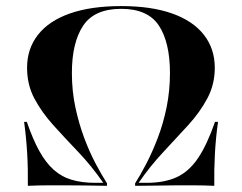

<svg xmlns="http://www.w3.org/2000/svg" viewBox="-20 -602 784 622"><path d="M70.2 0Q71 -54 68.1 -104Q65.3 -154 58.1 -207.3H66.9Q86.3 -150.8 107.3 -112.9Q128.2 -75 154 -52Q179.8 -29 212.9 -19.4Q246 -9.7 288.7 -9.7H314.5Q276.6 -64.5 233.9 -109.3Q191.1 -154 153.2 -196Q115.3 -237.9 91.5 -282.7Q67.7 -327.4 67.7 -382.3Q67.7 -444.4 103.2 -489.5Q138.7 -534.7 206.9 -558.5Q275 -582.3 372.6 -582.3Q469.4 -582.3 537.1 -558.5Q604.8 -534.7 640.3 -489.5Q675.8 -444.4 675.8 -382.3Q675.8 -328.2 651.6 -283.1Q627.4 -237.9 589.5 -196.4Q551.6 -154.8 509.3 -109.7Q466.9 -64.5 429 -9.7H454.8Q512.1 -9.7 552 -27.8Q591.9 -46 621.4 -89.5Q650.8 -133.1 676.6 -207.3H686.3Q679 -155.6 676.2 -103.6Q673.4 -51.6 674.2 0Q640.3 -1.6 608.9 -1.6Q577.4 -1.6 550.8 -1.6Q522.6 -1.6 491.9 -0.8Q461.3 0 417.7 0V-8.1Q434.7 -34.7 454 -71.8Q473.4 -108.9 491.1 -155.2Q508.9 -201.6 519.8 -254.8Q530.6 -308.1 530.6 -365.3Q530.6 -464.5 494.8 -519Q458.9 -573.4 372.6 -573.4Q285.5 -573.4 249.2 -518.5Q212.9 -463.7 212.9 -365.3Q212.9 -307.3 224.2 -254.4Q235.5 -201.6 252.8 -155.2Q270.2 -108.9 289.9 -71.8Q309.7 -34.7 326.6 -8.1V0Q284.7 -0.8 254 -1.2Q223.4 -1.6 192.7 -1.6Q166.1 -1.6 135.1 -1.6Q104 -1.6 70.2 0Z"/></svg>

Font: Playfair 144pt SemiExpanded ExtraBold
Style: Regular
Weight: 800
Width: 6
Designer: Claus Eggers Sørensen
Foundry: Claus Eggers Sørensen
Version: Version 2.203